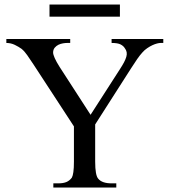

<svg xmlns="http://www.w3.org/2000/svg" viewBox="-20 -836 763 856"><path d="M695.8 -644.5Q689.9 -644.5 680.2 -642.1Q670.4 -639.6 659.4 -634.5Q648.4 -629.4 636.5 -621.3Q624.5 -613.3 614.3 -601.6Q604 -590.3 592 -573.2Q580.1 -556.2 564.9 -532.2L404.3 -281.2V-115.7Q404.3 -53.2 418.5 -38.6Q435.5 -18.6 477.5 -18.6H498.5V0H217.8V-18.6H240.7Q261.7 -18.6 275.9 -24.4Q290 -30.3 300.3 -43.9Q304.7 -51.8 307.1 -69.1Q309.6 -86.4 309.6 -115.7V-272.5L128.9 -549.3Q112.8 -573.2 101.3 -590.1Q89.8 -606.9 76.2 -618.2Q63.5 -627.4 45.9 -636Q28.3 -644.5 8.3 -644.5V-662.1H293V-644.5H278.3Q271.5 -644.5 261 -642.8Q250.5 -641.1 240.7 -636.5Q231 -631.8 223.9 -623.3Q216.8 -614.7 216.8 -601.6Q216.8 -593.3 223.9 -577.1Q231 -561 246.1 -537.1L383.8 -324.2L515.1 -528.3Q525.9 -544.9 533 -558.3Q540 -571.8 543.2 -582.8Q546.4 -593.8 544.7 -603.3Q543 -612.8 536.1 -621.6Q530.3 -631.3 517.6 -637.9Q504.9 -644.5 477.5 -644.5V-662.1H708V-644.5ZM200.7 -761.7V-815.9H514.6V-761.7Z"/></svg>

Font: Doulos SIL Eur
Style: Regular
Weight: 400
Designer: Walt Agee, Victor Gaultney, Peter Martin, Debbi Hosken, Becca Hirsbrunner
Foundry: SIL International
Version: Version 5.000